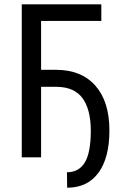

<svg xmlns="http://www.w3.org/2000/svg" viewBox="-20 -731 579 892"><path d="M450.7 -633.8V-710.9H81.1V0H170.9V-327.6H243.7C298.3 -327 338.3 -309.3 363.5 -274.7C388.8 -240 401.5 -190.1 401.9 -125C401.9 -56.6 392.7 -7.2 374.3 23.4C355.9 54 328.1 69.3 291 69.3L292 141.1C354.8 141.1 403.2 118 437.3 71.8C471.3 25.6 488.3 -40 488.3 -125C488.3 -214.5 466.6 -283.9 423.1 -333C379.6 -382.2 318.5 -406.7 239.7 -406.7H170.9V-633.8Z"/></svg>

Font: Roboto Condensed
Style: Regular
Weight: 400
Designer: Google
Version: Version 2.134; 2016